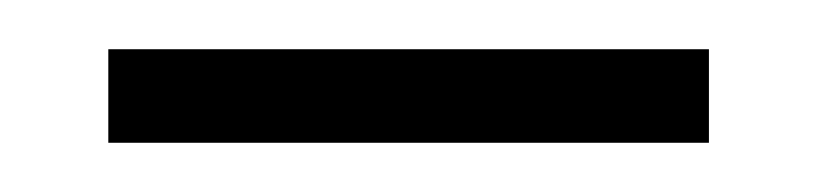

<svg xmlns="http://www.w3.org/2000/svg" viewBox="-20 -312 331 78"><path d="M24 -254H268V-292H24Z"/></svg>

Font: Noto Serif Ethiopic SemiCondensed ExtraLight
Style: Regular
Weight: 200
Width: 4
Designer: Monotype Design Team
Foundry: Monotype Imaging Inc.
Version: Version 2.102